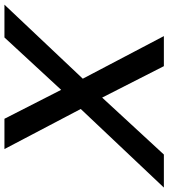

<svg xmlns="http://www.w3.org/2000/svg" viewBox="-14 -772 740 843"><g transform="rotate(-90 355.5 -350.0)"><path d="M99 0H-46L299 -365L123 -700H256L383 -451L613 -700H757L432 -356L619 0H487L349 -271Z"/></g></svg>

Font: Red Hat Text Medium
Style: Italic
Weight: 500
Italic angle: -12°
Designer: Pentagram / MCKL
Foundry: Pentagram / MCKL
Version: Version 1.003; Red Hat Text Medium Italic